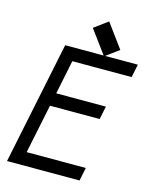

<svg xmlns="http://www.w3.org/2000/svg" viewBox="-127 -951 816 1034"><g transform="rotate(15 280.5 -434.5)"><path d="M448.7 -735.8 372.6 -679.7 274.9 -812.5 351.1 -868.7ZM160.6 -347.7 104 -73.7H433.6L418.5 0H14.2L155.3 -683.6H560.5L545.4 -610.4H214.8L175.8 -420.9H452.6L437.5 -347.7Z"/></g></svg>

Font: Anka/Coder Condensed
Style: Italic
Weight: 400
Width: 4
Italic angle: -12°
Monospace: yes
Version: Version 001.100